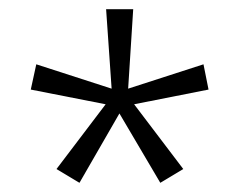

<svg xmlns="http://www.w3.org/2000/svg" viewBox="-20 -780 524 418"><path d="M270 -760 259 -587 423 -640 434 -585 272 -553 379 -412 329 -382 240 -533 153 -382 103 -412 210 -553 47 -585 59 -640 223 -587 211 -760Z"/></svg>

Font: Noto Sans Arabic UI SmCn Lt
Style: Regular
Weight: 300
Width: 4
Designer: Monotype Design Team, Nadine Chahine and Nizar Qandah
Foundry: Monotype Imaging Inc.
Version: Version 2.010; ttfautohint (v1.8.4.7-5d5b)